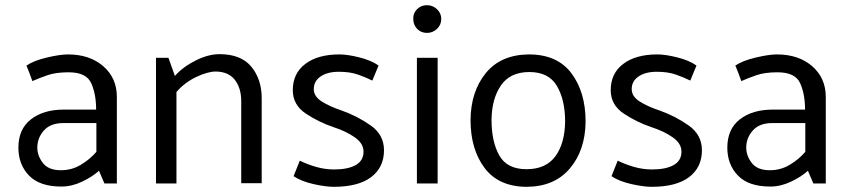

<svg xmlns="http://www.w3.org/2000/svg" viewBox="-20 -708 3280 741"><path d="M124 -138Q124 -107 145.5 -79Q167 -51 215 -51Q257 -51 292 -72Q327 -93 352 -122V-233H224Q175 -233 149.5 -204.5Q124 -176 124 -138ZM82 -455Q110 -474 161 -486Q212 -498 242 -498Q326 -498 378.5 -452.5Q431 -407 431 -334V0H383L362 -49Q337 -26 297 -7Q257 12 217 12Q133 12 92 -30.5Q51 -73 51 -138Q51 -210 99.5 -247.5Q148 -285 226 -285H351Q351 -345 332 -387Q313 -429 245 -429Q196 -429 164 -418Q132 -407 105 -395Q100 -410 94 -425Q88 -440 82 -455Z M655 -415Q686 -450 735 -474.5Q784 -499 827 -499Q910 -499 950 -450.5Q990 -402 990 -329V-1H911V-318Q911 -367 887 -399Q863 -431 813 -432Q782 -432 737.5 -411Q693 -390 661 -353V0H582V-485H630Z M1417 -397Q1393 -409 1362 -420Q1331 -431 1288 -431Q1244 -431 1217.5 -413Q1191 -395 1191 -364Q1191 -336 1221.5 -316.5Q1252 -297 1300 -281Q1359 -260 1410.5 -224Q1462 -188 1462 -128Q1462 -62 1412.5 -24.5Q1363 13 1268 13Q1237 13 1190 2.5Q1143 -8 1113 -28L1137 -88Q1165 -74 1199.5 -64Q1234 -54 1269 -54Q1323 -54 1353 -71Q1383 -88 1383 -123Q1383 -154 1350 -177.5Q1317 -201 1268 -217Q1211 -236 1160.5 -269.5Q1110 -303 1110 -360Q1110 -425 1158.5 -461.5Q1207 -498 1290 -498Q1321 -498 1367 -486.5Q1413 -475 1441 -455Z M1628 -581Q1605 -581 1590 -596.5Q1575 -612 1575 -635Q1574 -657 1589.5 -672.5Q1605 -688 1628 -688Q1650 -688 1666.5 -672.5Q1683 -657 1683 -635Q1683 -612 1666.5 -596.5Q1650 -581 1628 -581ZM1589 0V-485H1669V0Z M2011 13Q1904 12 1850 -60Q1796 -132 1796 -245Q1797 -355 1855 -426Q1913 -497 2021 -498Q2131 -498 2185.5 -425Q2240 -352 2240 -239Q2239 -128 2179 -57.5Q2119 13 2011 13ZM2161 -239Q2161 -322 2129.5 -376Q2098 -430 2023 -430Q1949 -430 1913.5 -378.5Q1878 -327 1877 -246Q1877 -161 1907 -108Q1937 -55 2012 -55Q2087 -55 2123.5 -105Q2160 -155 2161 -239Z M2644 -397Q2620 -409 2589 -420Q2558 -431 2515 -431Q2471 -431 2444.5 -413Q2418 -395 2418 -364Q2418 -336 2448.5 -316.5Q2479 -297 2527 -281Q2586 -260 2637.5 -224Q2689 -188 2689 -128Q2689 -62 2639.5 -24.5Q2590 13 2495 13Q2464 13 2417 2.5Q2370 -8 2340 -28L2364 -88Q2392 -74 2426.5 -64Q2461 -54 2496 -54Q2550 -54 2580 -71Q2610 -88 2610 -123Q2610 -154 2577 -177.5Q2544 -201 2495 -217Q2438 -236 2387.5 -269.5Q2337 -303 2337 -360Q2337 -425 2385.5 -461.5Q2434 -498 2517 -498Q2548 -498 2594 -486.5Q2640 -475 2668 -455Z M2860 -138Q2860 -107 2881.5 -79Q2903 -51 2951 -51Q2993 -51 3028 -72Q3063 -93 3088 -122V-233H2960Q2911 -233 2885.5 -204.5Q2860 -176 2860 -138ZM2818 -455Q2846 -474 2897 -486Q2948 -498 2978 -498Q3062 -498 3114.5 -452.5Q3167 -407 3167 -334V0H3119L3098 -49Q3073 -26 3033 -7Q2993 12 2953 12Q2869 12 2828 -30.5Q2787 -73 2787 -138Q2787 -210 2835.5 -247.5Q2884 -285 2962 -285H3087Q3087 -345 3068 -387Q3049 -429 2981 -429Q2932 -429 2900 -418Q2868 -407 2841 -395Q2836 -410 2830 -425Q2824 -440 2818 -455Z"/></svg>

Font: Palanquin
Style: Regular
Weight: 400
Designer: Pria Ravichandran
Version: Version 1.0.4